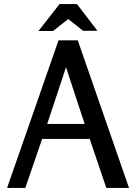

<svg xmlns="http://www.w3.org/2000/svg" viewBox="-20 -928 671 948"><path d="M364 -729 617 0H505L423 -242H188L105 0H15L269 -729ZM306 -596 213 -316H398ZM317 -834 242 -775H170L274 -908H360L461 -776H390Z"/></svg>

Font: Rosario Light Medium
Style: Regular
Weight: 500
Version: Version 1.101; ttfautohint (v1.8.1.43-b0c9)